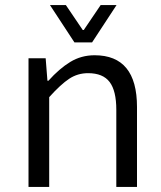

<svg xmlns="http://www.w3.org/2000/svg" viewBox="-20 -741 640 761"><path d="M93 -510H161L168 -421H172Q215 -469 258.5 -495.5Q302 -522 355 -522Q523 -522 523 -317V0H441V-306Q441 -381 414.5 -416Q388 -451 329 -451Q288 -451 254.5 -429Q221 -407 175 -356V0H93ZM178 -721H241L308 -622H312L379 -721H442L345 -573H275Z"/></svg>

Font: Office Code Pro
Style: Regular
Weight: 400
Designer: Nathan Rutzky & Paul D. Hunt
Foundry: Adobe Systems Incorporated
Version: Version 1.004